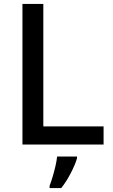

<svg xmlns="http://www.w3.org/2000/svg" viewBox="-20 -734 573 975"><path d="M94 0V-714H200V-92H506V0ZM371 70Q363 99 340.5 143Q318 187 291 221H232V209Q239 191 247 164.5Q255 138 261.5 110Q268 82 270 61H371Z"/></svg>

Font: Noto Sans Syriac Medium
Style: Regular
Weight: 500
Designer: Patrick Giasson and the Monotype Design Team
Foundry: Monotype Imaging Inc.
Version: Version 3.000; ttfautohint (v1.8.4.7-5d5b)